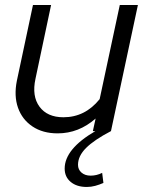

<svg xmlns="http://www.w3.org/2000/svg" viewBox="-20 -521 578 763"><path d="M325 222Q285 222 261 202Q237 182 237 149Q237 71 359 0H349L360 -50Q293 9 209 9Q150 9 109 -18.5Q68 -46 51.5 -93Q35 -140 47 -200L111 -501H183L121 -208Q106 -139 137 -97Q168 -55 232 -55Q318 -55 376 -127L456 -501H528L421 0Q354 35 322 67Q290 99 290 134Q290 153 304 165Q318 177 340 177Q364 177 386 166L391 206Q375 213 358.5 217.5Q342 222 325 222Z"/></svg>

Font: Red Hat Display
Style: Italic
Weight: 400
Italic angle: -12°
Designer: Pentagram, MCKL
Foundry: Pentagram, MCKL
Version: Version 1.023; ttfautohint (v1.8.3)